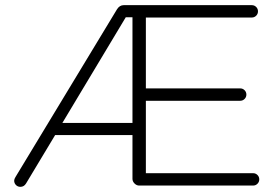

<svg xmlns="http://www.w3.org/2000/svg" viewBox="-20 -720 1085 745"><path d="M35 -19Q35 -25 40 -33L434 -684Q444 -700 460 -700H957Q967 -700 974 -693Q981 -686 981 -676Q981 -666 974 -659Q967 -652 957 -652H546V-377H912Q922 -377 929 -370Q936 -363 936 -353Q936 -343 929 -336Q922 -329 912 -329H546V-48H962Q972 -48 979 -41Q986 -34 986 -24Q986 -14 979 -7Q972 0 962 0H520Q510 0 502 -8Q494 -16 494 -26V-196H194L81 -8Q73 5 59 5Q49 5 42 -2Q35 -9 35 -19ZM222 -243H494V-653H468Z"/></svg>

Font: Quicksand
Style: Regular
Weight: 400
Designer: Andrew Paglinawan
Foundry: Andrew Paglinawan
Version: 1.002